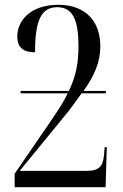

<svg xmlns="http://www.w3.org/2000/svg" viewBox="-20 -780 512 800"><path d="M41 0H420L425 -167H416L414 -140C410 -86 394 -68 337 -68H62L265 -316C290 -350 303 -366 320 -391H421V-401H328C374 -466 398 -522 398 -587C398 -692 336 -760 223 -760C107 -760 52 -694 52 -628C52 -579 81 -562 126 -562C126 -691 150 -750 218 -750C284 -750 307 -696 307 -587C307 -517 296 -462 267 -401H66V-391H262C245 -356 224 -323 198 -285L41 -56Z"/></svg>

Font: Noto Serif Display Condensed
Style: Regular
Weight: 400
Width: 3
Designer: Monotype Design Team
Foundry: Monotype Imaging Inc.
Version: Version 2.009